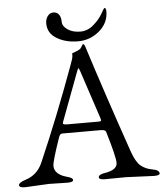

<svg xmlns="http://www.w3.org/2000/svg" viewBox="-59 -896 814 951"><g transform="rotate(-5 347.5 -420.0)"><path d="M496 -845Q504 -845 504 -828Q504 -770 458 -731Q412 -692 351.5 -692Q291 -692 246.5 -718.5Q202 -745 202 -794Q202 -815 213 -830Q224 -845 241.5 -845Q259 -845 269 -832Q279 -819 279 -796Q279 -773 304.5 -756Q330 -739 367 -739Q404 -739 434 -765.5Q464 -792 478.5 -818.5Q493 -845 496 -845ZM238 1 147 -1 27 5Q-2 5 -2 -7.5Q-2 -20 31 -31Q91 -49 117 -108Q213 -328 304 -578Q317 -611 317 -623.5Q317 -636 318 -636Q354 -648 360 -655.5Q366 -663 368 -667Q372 -676 375 -676Q380 -676 385 -662Q459 -429 563 -128Q582 -73 605 -53.5Q628 -34 662.5 -28Q697 -22 697 -5Q697 5 668 5L529 -1L424 0Q395 0 395 -12Q395 -26 428 -31Q489 -41 489 -76Q489 -106 451 -233Q448 -244 424 -244H233Q222 -244 216 -226Q176 -110 176 -88Q176 -66 192.5 -51Q209 -36 238 -28.5Q267 -21 267 -10Q267 1 238 1ZM333 -542 243 -302Q241 -296 241 -294Q241 -287 262 -287H417Q431 -287 431 -292Q431 -294 429 -302L350 -541Q344 -559 341.5 -559Q339 -559 333 -542Z"/></g></svg>

Font: EB Garamond
Style: Regular
Weight: 400
Version: Version 0.012